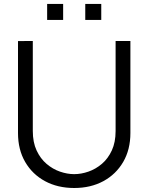

<svg xmlns="http://www.w3.org/2000/svg" viewBox="-20 -925 742 960"><path d="M351 15Q268.7 15 205.3 -19.1Q142 -53.2 106 -115Q70 -176.8 70 -260V-719.7L144 -720V-269.7Q144 -213.5 163 -172.7Q182 -131.8 212.8 -105.7Q243.5 -79.5 279.9 -66.9Q316.3 -54.3 351 -54.3Q386 -54.3 422.4 -67Q458.8 -79.7 489.5 -105.8Q520.2 -132 539.1 -172.8Q558 -213.7 558 -269.7V-720H632V-260Q632 -177.2 596 -115.3Q560 -53.5 496.7 -19.2Q433.3 15 351 15ZM486.3 -825.3H406.3V-905.3H486.3ZM295.7 -825.3H215.7V-905.3H295.7Z"/></svg>

Font: Manrope Variable Light
Style: Regular
Weight: 200
Designer: Mikhail Sharanda
Foundry: Mikhail Sharanda
Version: Version 4.505